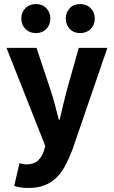

<svg xmlns="http://www.w3.org/2000/svg" viewBox="-20 -732 561 946"><path d="M120 194Q97 194 81 191.5Q65 189 50 184L76 72Q83 74 92 76Q101 78 109 78Q146 78 166 60Q186 42 196 13L203 -13L12 -496H160L231 -283Q242 -249 251 -214Q260 -179 270 -142H274Q282 -177 290.5 -212.5Q299 -248 308 -283L368 -496H509L337 5Q319 52 299.5 87.5Q280 123 254.5 146.5Q229 170 196.5 182Q164 194 120 194ZM157 -569Q125 -569 105 -589.5Q85 -610 85 -641Q85 -671 105 -691.5Q125 -712 157 -712Q189 -712 208.5 -691.5Q228 -671 228 -641Q228 -610 208.5 -589.5Q189 -569 157 -569ZM375 -569Q343 -569 323.5 -589.5Q304 -610 304 -641Q304 -671 323.5 -691.5Q343 -712 375 -712Q407 -712 427 -691.5Q447 -671 447 -641Q447 -610 427 -589.5Q407 -569 375 -569Z"/></svg>

Font: Giro Regular
Style: Bold
Weight: 700
Designer: Paul D. Hunt
Foundry: Adobe Systems Incorporated
Version: Version 1.000;PS 1.0;hotconv 1.0.88;makeotf.lib2.5.647800